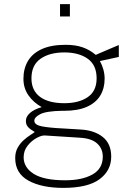

<svg xmlns="http://www.w3.org/2000/svg" viewBox="-20 -743 656 934"><path d="M288 171Q182.5 171 118.2 135.5Q54 100 54 26Q54 -3.5 66.2 -25Q78.5 -46.5 95.8 -61.8Q113 -77 128.2 -86.5Q143.5 -96 149 -101Q139.5 -107 129.5 -113.5Q119.5 -120 112.8 -129.8Q106 -139.5 106 -155Q106 -176 125.8 -193.5Q145.5 -211 183 -222Q143 -244 118.5 -279Q94 -314 94 -360Q94 -409.5 116.2 -446.8Q138.5 -484 184 -504.5Q229.5 -525 299 -525Q347 -525 381.5 -513Q416 -501 446 -476Q451 -478.5 466.8 -485.2Q482.5 -492 502 -500.2Q521.5 -508.5 537.2 -515.2Q553 -522 558 -524V-466L466 -446Q476.5 -427.5 482.8 -405Q489 -382.5 489 -360Q489 -313.5 467.8 -278.2Q446.5 -243 402.8 -223.5Q359 -204 292 -204Q289 -204 286.5 -204Q284 -204 281 -204Q204 -202.5 175.5 -187.5Q147 -172.5 147 -156Q147 -139.5 169.5 -132Q192 -124.5 254 -120Q276.5 -118.5 305.5 -117Q334.5 -115.5 371 -113Q438.5 -109.5 479.8 -76.8Q521 -44 521 19Q521 87 464 129Q407 171 288 171ZM297 134Q379.5 134 429.8 105.8Q480 77.5 480 19Q480 -19.5 453.2 -44.5Q426.5 -69.5 370 -73L198 -84Q182.5 -85 158 -71.8Q133.5 -58.5 114.2 -34.2Q95 -10 95 22Q95 72 144.5 103Q194 134 297 134ZM293 -241Q363.5 -241 406.8 -270.5Q450 -300 450 -362Q450 -426.5 406.8 -457.2Q363.5 -488 293 -488Q221 -488 177 -457Q133 -426 133 -362Q133 -303 174.5 -272Q216 -241 293 -241ZM272 -663V-723H320V-663Z"/></svg>

Font: Public Sans Thin Thin
Style: Regular
Weight: 250
Version: Version 2.001